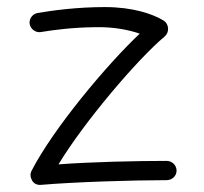

<svg xmlns="http://www.w3.org/2000/svg" viewBox="-20 -494 574 540"><path d="M63.5 -426.3C65.9 -412.1 80.6 -401.4 94.7 -403.8C129.4 -409.7 186 -417 247.1 -417.5C301.3 -418.9 344.2 -409.2 373 -399.4C281.7 -313.5 130.4 -133.3 68.8 -13.7C64.5 -4.9 64.9 4.4 70.3 13.7C75.7 22.9 84.5 26.9 95.7 25.9C186 18.1 349.6 12.7 448.7 12.7C463.9 12.7 476.6 1 476.6 -14.2C476.6 -29.3 463.9 -41.5 448.7 -41.5C364.3 -41.5 233.4 -38.6 144.5 -31.7C216.8 -151.4 367.7 -328.6 443.4 -391.6C457 -403.3 455.6 -426.3 440.4 -436C409.2 -455.1 353 -474.1 274.9 -474.1C198.2 -474.1 128.4 -464.8 85.9 -457.5C71.8 -455.1 61 -441.4 63.5 -426.3Z"/></svg>

Font: Mikhak Light
Style: Regular
Weight: 300
Designer: Amin Abedi
Version: Version 3.2